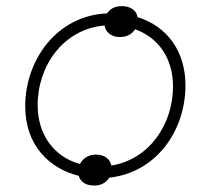

<svg xmlns="http://www.w3.org/2000/svg" viewBox="-20 -568 677 617"><path d="M361 -449C385 -448 404 -457 414 -474C487 -448 536 -383 536 -290C536 -170 461 -56 338 -36C334 -55 319 -69 294 -71C268 -73 247 -61 237 -41C153 -64 101 -136 101 -230C101 -357 184 -475 316 -486C319 -466 335 -451 361 -449ZM277 28C301 30 320 21 331 3C483 -14 576 -148 576 -294C576 -401 519 -483 422 -513C419 -533 402 -546 378 -548C354 -550 335 -542 324 -525C163 -518 61 -376 61 -226C61 -101 139 -26 233 -3C238 15 254 27 277 28Z"/></svg>

Font: Fixel Display 20240404 ExLight
Style: Italic
Weight: 200
Italic angle: -10°
Designer: AlfaBravo + MacPaw
Foundry: Kyrylo Tkachov, Marchela Mozhyna, Serhii Makarenko, Maria Weinstein, Zakhar Kryvoshyya
Version: Version 1.211;Glyphs 3.2 (3225)